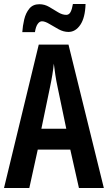

<svg xmlns="http://www.w3.org/2000/svg" viewBox="-20 -936 537 956"><path d="M373 0 330 -191H168L126 0H0L173 -714H321L497 0ZM267 -501Q260 -533 255.5 -563.5Q251 -594 248 -619Q243 -568 229 -502L186 -295H310ZM91 -776Q93 -807 100.5 -839Q108 -871 126 -893Q144 -915 176 -915Q202 -915 225 -901.5Q248 -888 269 -875Q290 -862 310 -862Q324 -862 331.5 -876.5Q339 -891 343 -916H406Q404 -848 380 -812.5Q356 -777 321 -777Q296 -777 271.5 -790.5Q247 -804 225.5 -817Q204 -830 189 -830Q177 -830 167.5 -816.5Q158 -803 154 -776Z"/></svg>

Font: Noto Sans Khmer UI ExtraCondensed SemiBold
Style: Regular
Weight: 600
Width: 2
Designer: Danh Hong and the Monotype Design Team
Foundry: Monotype Imaging Inc.
Version: Version 2.002; ttfautohint (v1.8.4.7-5d5b)